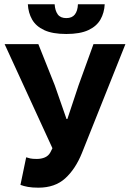

<svg xmlns="http://www.w3.org/2000/svg" viewBox="-20 -856 600 888"><path d="M157.6 12Q129.2 12 109.2 8.4Q89.2 4.7 74.6 -0.9L101.1 -128.5Q109.9 -125.5 120.1 -123.2Q130.4 -120.9 150.3 -120.9Q171.5 -120.9 187.8 -128.1Q204.1 -135.3 212.7 -150.9L222.5 -170.5L1.4 -651.8H157.4L233.3 -461.5L287.6 -305.7H291.6L343.4 -461.5L412.3 -651.8H560L358.8 -147.9Q328.9 -74 281.5 -31Q234.1 12 157.6 12ZM286.6 -698.8Q222.7 -698.8 184.5 -716.7Q146.3 -734.5 128.5 -765.7Q110.8 -796.8 108.8 -836.4H232.7Q234.7 -806.4 247.2 -789.3Q259.7 -772.3 286.6 -772.3Q313.4 -772.3 326.4 -789.3Q339.4 -806.4 340.4 -836.4H464.3Q462.3 -796.8 444.6 -765.7Q426.8 -734.5 388.6 -716.7Q350.4 -698.8 286.6 -698.8Z"/></svg>

Font: Source Sans 3
Style: Regular
Weight: 200
Designer: Paul D. Hunt
Foundry: Adobe
Version: Version 3.046;hotconv 1.0.118;makeotfexe 2.5.65603